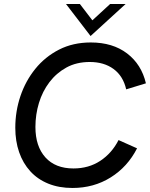

<svg xmlns="http://www.w3.org/2000/svg" viewBox="-20 -921 745 954"><path d="M340 13Q273 13 220 -8.5Q167 -30 130.5 -70Q94 -110 75 -165Q56 -220 56 -286Q56 -368 81.5 -443.5Q107 -519 155.5 -579Q204 -639 273.5 -674.5Q343 -710 431 -710Q540 -710 611.5 -655.5Q683 -601 705 -507L607 -477Q592 -543 544.5 -578Q497 -613 426 -613Q360 -613 310 -585.5Q260 -558 225.5 -512.5Q191 -467 173.5 -409.5Q156 -352 156 -290Q156 -194 205.5 -139Q255 -84 345 -84Q421 -84 478.5 -122Q536 -160 569 -225L661 -184Q614 -92 530 -39.5Q446 13 340 13ZM430 -742 308 -901H377L439 -820L527 -901H604Z"/></svg>

Font: Hanken Grotesk Medium
Style: Italic
Weight: 500
Italic angle: -8°
Designer: Alfredo Marco Pradil
Foundry: Hanken Design Co.
Version: Version 3.013